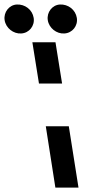

<svg xmlns="http://www.w3.org/2000/svg" viewBox="-161 -852 426 872"><path d="M-14 -660 16 -472.5H121L91 -660ZM-140 -760.5C-134.5 -724.5 -100 -697.5 -64.5 -700C-28.5 -702 -2.5 -734.5 -8 -770.5C-14 -808.5 -48 -833.5 -85 -831.5C-119.5 -829.5 -145.5 -796.5 -140 -760.5ZM47 -278.5 90.5 0H195.5L151.5 -278.5ZM56 -760.5C61.5 -724.5 96 -697.5 131.5 -700C167.5 -702 193.5 -734.5 188 -770.5C182 -808.5 148 -833.5 111 -831.5C76.5 -829.5 50.5 -796.5 56 -760.5Z"/></svg>

Font: Font.Observer
Style: Regular
Weight: 500
Italic angle: 9°
Version: Version 1.001;FEAKit 1.0